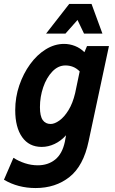

<svg xmlns="http://www.w3.org/2000/svg" viewBox="-53 -755 583 971"><path d="M-33 154 15 43Q41 60 73 70.5Q105 81 138 81Q190 81 226 52Q262 23 275 -38L281 -71Q255 -42 223 -27Q191 -12 158 -12Q94 -12 59 -61.5Q24 -111 24 -198Q24 -263 44.5 -323Q65 -383 99.5 -430.5Q134 -478 178.5 -505.5Q223 -533 271 -533Q299 -533 326 -522.5Q353 -512 374 -491L387 -522H498L395 -40Q369 84 298.5 140Q228 196 127 196Q38 196 -33 154ZM149 -213Q149 -168 163 -148Q177 -128 203 -128Q223 -128 247.5 -145.5Q272 -163 293.5 -198Q315 -233 327 -284L350 -394Q334 -410 316 -417Q298 -424 278 -424Q241 -424 211.5 -393Q182 -362 165.5 -313.5Q149 -265 149 -213ZM180 -585 297 -735H410L465 -585H372L339 -654L278 -585Z"/></svg>

Font: Radio Canada Condensed SemiBold
Style: Italic
Weight: 600
Width: 3
Italic angle: -12°
Designer: Charles Daoud, Etienne Aubert Bonn, Alexandre Saumier Demers, Jacques Le Bailly
Foundry: Radio-Canada
Version: Version 2.104; ttfautohint (v1.8.4.7-5d5b);gftools[0.9.28.de